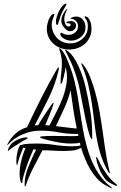

<svg xmlns="http://www.w3.org/2000/svg" viewBox="-20 -1009 666 1058"><path d="M347 -716Q345 -719 341.5 -725.5Q338 -732 340 -734Q342 -736 346.5 -733Q351 -730 352 -729Q370 -716 385.5 -693Q401 -670 413.5 -642.5Q426 -615 436 -585Q446 -555 452 -528Q467 -462 477.5 -398Q488 -334 488 -266Q488 -264 488.5 -254Q489 -244 485 -242Q482 -244 478.5 -252Q475 -260 474 -263Q462 -300 452.5 -347.5Q443 -395 435 -434Q429 -464 424 -491.5Q419 -519 412.5 -545Q406 -571 397.5 -597.5Q389 -624 377 -653Q375 -657 370.5 -667Q366 -677 361 -687Q356 -697 352 -705.5Q348 -714 347 -716ZM587 25Q576 19 572 17.5Q568 16 557 9Q533 -5 513 -27.5Q493 -50 477 -77Q461 -104 448.5 -134.5Q436 -165 427 -195Q407 -182 379.5 -179.5Q352 -177 329 -177Q300 -177 271.5 -179Q243 -181 214 -181Q186 -129 161.5 -80.5Q137 -32 123 10Q123 11 122 14.5Q121 18 119 18Q116 18 116 11Q116 4 116 2Q116 -38 135.5 -87.5Q155 -137 179 -185L164 -186Q158 -172 147.5 -147Q137 -122 127.5 -95Q118 -68 110.5 -43Q103 -18 103 -3Q103 0 100 0Q96 0 94 -6.5Q92 -13 90.5 -21Q89 -29 88.5 -37.5Q88 -46 88 -49Q88 -84 97 -122.5Q106 -161 121 -193L108 -195Q99 -173 91 -151.5Q83 -130 77 -107Q77 -105 76 -102Q75 -99 73 -100Q71 -104 70.5 -109.5Q70 -115 70 -119Q70 -161 85 -200Q90 -210 95 -210Q116 -216 137.5 -217Q159 -218 182 -218Q232 -218 281 -210.5Q330 -203 379 -203Q403 -203 423 -207L421 -223Q410 -220 397.5 -219Q385 -218 374 -218Q335 -218 293.5 -226Q252 -234 214 -245Q212 -247 206 -248.5Q200 -250 200 -253Q200 -255 206 -256.5Q212 -258 214 -258Q228 -259 241.5 -259.5Q255 -260 269 -260Q292 -260 315 -259.5Q338 -259 362 -259Q374 -259 387 -259Q400 -259 412 -260L410 -271H397Q349 -271 301.5 -280Q254 -289 206 -289Q165 -289 133.5 -279Q102 -269 79.5 -256Q57 -243 43 -230Q29 -217 23 -211Q21 -210 21 -210Q20 -210 20 -212Q20 -213 21 -214Q39 -249 65 -272.5Q91 -296 129 -308Q167 -389 207.5 -469Q248 -549 293 -627Q294 -629 297 -633.5Q300 -638 303 -638Q304 -637 304 -636V-634Q304 -626 303 -622Q284 -541 247 -466Q210 -391 171 -318L190 -319Q193 -325 205.5 -345Q218 -365 232.5 -386.5Q247 -408 259 -425.5Q271 -443 274 -443L275 -440Q275 -435 269 -418Q263 -401 255 -381Q247 -361 239.5 -343.5Q232 -326 229 -319Q235 -319 241 -318.5Q247 -318 253 -318Q271 -354 291.5 -393.5Q312 -433 327 -474Q342 -515 347.5 -557Q353 -599 341 -640Q341 -635 338.5 -620Q336 -605 332 -588.5Q328 -572 324 -559.5Q320 -547 316 -547Q313 -547 313.5 -551Q314 -555 314 -556Q314 -582 317.5 -607.5Q321 -633 321 -659Q321 -694 310 -727Q310 -728 307 -735.5Q304 -743 309 -743Q311 -743 316 -738Q326 -728 335.5 -711Q345 -694 353 -674.5Q361 -655 368 -636Q375 -617 379 -604Q392 -561 400.5 -517.5Q409 -474 415.5 -430.5Q422 -387 429 -343Q436 -299 445 -256Q454 -214 466.5 -174Q479 -134 497 -98Q515 -62 538.5 -31.5Q562 -1 593 22Q598 27 596.5 28.5Q595 30 587 25ZM585 -60Q586 -54 584 -54.5Q582 -55 579.5 -58Q577 -61 574.5 -65Q572 -69 572 -70Q548 -114 534 -159.5Q520 -205 512 -251.5Q504 -298 498.5 -345.5Q493 -393 485.5 -442.5Q478 -492 466 -543Q454 -594 432 -647Q431 -649 429 -654Q427 -659 429 -660Q431 -660 434 -657L438 -653Q460 -627 477 -584Q494 -541 507 -492Q520 -443 528.5 -395Q537 -347 542 -311Q550 -254 559 -191Q568 -128 582 -72ZM288 -314Q317 -311 345.5 -307Q374 -303 403 -301Q392 -354 384 -406Q376 -458 369 -512Q356 -460 333.5 -411Q311 -362 288 -314ZM617 14Q597 5 582 -3.5Q567 -12 556 -27Q539 -50 529.5 -73Q520 -96 514 -116Q512 -124 510.5 -134Q509 -144 511 -144Q515 -144 521 -131Q527 -118 532 -109Q547 -78 570 -46.5Q593 -15 620 5Q628 12 625 14Q622 16 617 14ZM26 -178Q26 -178 24 -178H23Q23 -181 24 -184Q25 -187 26 -190Q34 -207 41.5 -215.5Q49 -224 66 -234Q76 -240 94 -246Q112 -252 123 -252Q125 -252 128.5 -251.5Q132 -251 132 -248Q132 -245 121.5 -240Q111 -235 108 -233Q70 -210 52 -198Q34 -186 26 -178ZM238 -851Q238 -860 240.5 -873Q243 -886 247.5 -898.5Q252 -911 259.5 -921Q267 -931 277 -933L280 -932V-930Q276 -915 270.5 -902.5Q265 -890 265 -873Q265 -852 272.5 -833.5Q280 -815 293.5 -800.5Q307 -786 325.5 -778Q344 -770 365 -770Q406 -770 435 -796Q464 -822 464 -863Q464 -889 455.5 -899.5Q447 -910 446 -919Q458 -919 465 -911.5Q472 -904 476.5 -893.5Q481 -883 482.5 -871.5Q484 -860 484 -851Q484 -824 474 -803Q464 -782 447 -767Q430 -752 407.5 -744Q385 -736 360 -736Q335 -736 313 -744.5Q291 -753 274.5 -768Q258 -783 248 -804Q238 -825 238 -851ZM312 -825Q316 -829 316 -829Q316 -829 318 -829Q329 -823 337.5 -820Q346 -817 358 -817Q379 -817 394.5 -830Q410 -843 410 -865Q410 -883 397.5 -894.5Q385 -906 368 -906Q368 -909 372 -911Q376 -913 381 -914.5Q386 -916 391 -917Q396 -918 398 -918Q423 -918 437 -900.5Q451 -883 451 -859Q451 -826 426.5 -805.5Q402 -785 371 -785Q363 -785 353 -787.5Q343 -790 334 -795Q325 -800 318.5 -807.5Q312 -815 312 -825ZM334 -902Q334 -892 340 -877.5Q346 -863 358 -863Q369 -863 369 -872Q369 -879 360.5 -880.5Q352 -882 346 -882V-884Q346 -889 356 -891Q366 -893 371 -893Q381 -893 390 -886.5Q399 -880 399 -869Q399 -855 389 -846Q379 -837 365 -837Q356 -837 348 -843Q340 -849 333 -857.5Q326 -866 322 -875.5Q318 -885 318 -893Q318 -913 327 -930.5Q336 -948 350 -961L351 -959Q344 -945 339 -931Q334 -917 334 -902ZM346 -989Q346 -982 342.5 -976.5Q339 -971 336 -966Q322 -944 314 -921Q306 -898 299 -874L295 -872Q290 -872 289 -879Q288 -886 288 -891Q288 -901 293 -917.5Q298 -934 306 -949.5Q314 -965 324.5 -977Q335 -989 346 -989Z"/></svg>

Font: Akronim
Style: Regular
Weight: 400
Designer: Grzegorz Klimczewski
Foundry: Fonty.PL
Version: Version 1.002